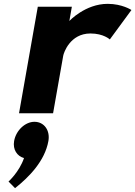

<svg xmlns="http://www.w3.org/2000/svg" viewBox="-20 -627 703 998"><path d="M159.1 6.1C111.1 6.1 63.2 50.5 53.4 105.9C45.6 150.3 68.6 184.7 104.8 194.6C80.1 266.7 24.3 316.6 24.3 316.6L58.2 351C131.5 293.3 213.4 209.1 231.6 105.9C241.4 50.5 209.2 6.1 159.1 6.1ZM353.5 -592H176.5L78.9 -38.2H255.9L308.7 -337.7C311.2 -352.1 344 -453 450.2 -453C518.3 -453 550.9 -422 550.9 -422L663.2 -575C663.2 -575 615.8 -607 539.6 -607C423.1 -607 340.5 -518 340.5 -518Z"/></svg>

Font: Hussar Wysoki
Style: Obl
Weight: 700
Foundry: Cannot Into Space Fonts
Version: Version 0.92